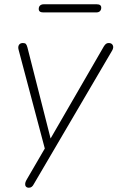

<svg xmlns="http://www.w3.org/2000/svg" viewBox="-20 -691 549 897"><path d="M115 186Q106 186 101.5 181Q97 176 97.5 168Q98 160 103 151L195 -7L192 13L67 -458Q63 -472 68.5 -481Q74 -490 87 -490Q97 -490 101 -485.5Q105 -481 108 -470L224 -14H199L465 -474Q470 -482 475 -486Q480 -490 488 -490Q502 -490 507 -479.5Q512 -469 504 -455L138 169Q134 177 128.5 181.5Q123 186 115 186ZM430 -633H182Q161 -633 161 -649Q161 -660 167.5 -665.5Q174 -671 184 -671H432Q453 -671 453 -655Q453 -645 447 -639Q441 -633 430 -633Z"/></svg>

Font: Nunito Variable Extra Light
Style: Italic
Weight: 200
Italic angle: -9°
Designer: Vernon Adams
Foundry: Vernon Adams
Version: Version 3.602